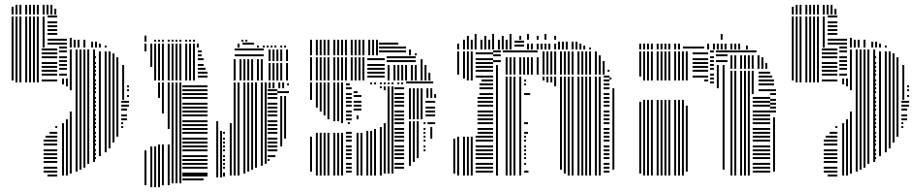

<svg xmlns="http://www.w3.org/2000/svg" viewBox="-20 -724 3803 792"><path d="M36 -392H28V-528H36ZM52 -384H44V-528H52ZM68 -384H60V-528H68ZM92 -384H84V-528H92ZM108 -384H100V-528H108ZM124 -384H116V-528H124ZM140 -384H132V-528H140ZM216 4H176V-4H216ZM216 -12H160V-20H216ZM216 -28H160V-36H216ZM216 -52H160V-60H216ZM216 -68H160V-76H216ZM216 -84H160V-92H216ZM216 -100H160V-108H216ZM216 -124H160V-132H216ZM216 -140H160V-148H216ZM216 -156H168V-164H216ZM216 -172H184V-180H216ZM216 -196H208V-204H216ZM216 -388H152V-396H216ZM216 -412H152V-420H216ZM216 -428H152V-436H216ZM216 -444H152V-452H216ZM216 -460H152V-468H216ZM216 -484H152V-492H216ZM216 -500H152V-508H216ZM216 -516H152V-524H216ZM244 0H236V-216H244ZM244 -376H236V-400H244ZM260 0H252V-232H260ZM260 -368H252V-400H260ZM256 -412H224V-420H256ZM256 -436H224V-444H256ZM256 -452H224V-460H256ZM256 -468H224V-476H256ZM256 -484H224V-492H256ZM256 -508H224V-516H256ZM256 -524H224V-532H256ZM276 -8H268V-264H276ZM276 -352H268V-488H276ZM300 -16H292V-488H300ZM316 -24H308V-488H316ZM332 -32H324V-488H332ZM348 -48H340V-488H348ZM372 -56H364V-488H372ZM376 -68H368V-76H376ZM376 -84H368V-92H376ZM376 -100H368V-108H376ZM376 -124H368V-132H376ZM376 -140H368V-148H376ZM376 -156H368V-164H376ZM376 -172H368V-180H376ZM376 -196H368V-204H376ZM376 -212H368V-220H376ZM376 -228H368V-236H376ZM376 -244H368V-252H376ZM376 -268H368V-276H376ZM376 -284H368V-292H376ZM376 -300H368V-308H376ZM376 -316H368V-324H376ZM376 -340H368V-348H376ZM376 -356H368V-364H376ZM376 -372H368V-380H376ZM376 -388H368V-396H376ZM376 -412H368V-420H376ZM376 -428H368V-436H376ZM376 -444H368V-452H376ZM376 -460H368V-468H376ZM376 -484H368V-492H376ZM276 -488H268V-520H276ZM300 -488H292V-520H300ZM316 -488H308V-520H316ZM332 -488H324V-520H332ZM348 -488H340V-520H348ZM372 -488H364V-520H372ZM396 -80H388V-312H396ZM420 -96H412V-312H420ZM436 -112H428V-312H436ZM452 -136H444V-312H452ZM468 -160H460V-312H468ZM488 -196H480V-204H488ZM488 -212H480V-220H488ZM504 -228H480V-236H504ZM504 -244H480V-252H504ZM504 -268H480V-276H504ZM504 -284H480V-292H504ZM504 -300H480V-308H504ZM512 -284H504V-292H512ZM512 -300H504V-308H512ZM396 -312H388V-464H396ZM420 -312H412V-464H420ZM436 -312H428V-464H436ZM452 -312H444V-464H452ZM468 -312H460V-464H468ZM492 -312H484V-456H492ZM512 -324H504V-332H512ZM512 -348H504V-356H512ZM512 -364H504V-372H512ZM396 -464H388V-512H396ZM420 -464H412V-512H420ZM436 -464H428V-512H436ZM452 -464H444V-504H452ZM468 -464H460V-488H468ZM36 -528H28V-656H36ZM52 -528H44V-656H52ZM68 -528H60V-656H68ZM92 -528H84V-656H92ZM108 -528H100V-656H108ZM124 -528H116V-656H124ZM140 -528H132V-656H140ZM164 -528H156V-656H164ZM256 -540H176V-548H256ZM256 -556H176V-564H256ZM216 -580H176V-588H216ZM216 -596H176V-604H216ZM216 -612H176V-620H216ZM216 -628H176V-636H216ZM216 -652H176V-660H216ZM276 -528H268V-568H276ZM292 -528H284V-560H292ZM308 -528H300V-560H308ZM332 -528H324V-560H332ZM364 -528H356V-552H364ZM380 -528H372V-552H380ZM396 -528H388V-544H396ZM420 -528H412V-536H420ZM36 -664H28V-696H36ZM52 -664H44V-704H52ZM68 -664H60V-704H68ZM92 -664H84V-704H92ZM108 -664H100V-704H108ZM124 -664H116V-704H124ZM140 -664H132V-704H140ZM164 -664H156V-704H164ZM180 -664H172V-704H180ZM196 -664H188V-704H196ZM212 -664H204V-688H212Z M584 40H576V-104H584ZM608 48H600V-120H608ZM624 48H616V-120H624ZM640 48H632V-128H640ZM640 -320H632V-384H640ZM656 40H648V-128H656ZM656 -256H648V-384H656ZM680 40H672V-128H680ZM680 -192H672V-384H680ZM696 32H688V-384H696ZM712 32H704V-384H712ZM728 32H720V-384H728ZM820 20H732V12H820ZM836 4H732V-4H836ZM836 -4H732V-12H836ZM836 -28H732V-36H836ZM836 -44H732V-52H836ZM836 -60H732V-68H836ZM836 -76H732V-84H836ZM836 -100H732V-108H836ZM836 -116H732V-124H836ZM836 -132H732V-140H836ZM836 -148H732V-156H836ZM836 -172H732V-180H836ZM836 -188H732V-196H836ZM836 -204H732V-212H836ZM836 -220H732V-228H836ZM836 -244H732V-252H836ZM836 -260H732V-268H836ZM836 -276H732V-284H836ZM836 -292H732V-300H836ZM836 -316H732V-324H836ZM836 -332H732V-340H836ZM836 -348H732V-356H836ZM836 -364H732V-372H836ZM880 8H872V-224H880ZM896 8H888V-184H896ZM908 4H900V-4H908ZM908 -4H900V-12H908ZM908 -28H900V-36H908ZM908 -44H900V-52H908ZM908 -60H900V-68H908ZM908 -76H900V-84H908ZM908 -100H900V-108H908ZM908 -116H900V-124H908ZM908 -132H900V-140H908ZM908 -148H900V-156H908ZM908 -172H900V-180H908ZM936 0H928V-216H936ZM952 0H944V-360H952ZM968 0H960V-360H968ZM992 -8H984V-360H992ZM1008 -16H1000V-360H1008ZM1024 -24H1016V-360H1024ZM1040 -32H1032V-360H1040ZM1064 -40H1056V-360H1064ZM1080 -48H1072V-360H1080ZM1092 -60H1084V-68H1092ZM1116 -76H1084V-84H1116ZM1124 -100H1084V-108H1124ZM1124 -116H1084V-124H1124ZM1124 -132H1084V-140H1124ZM1124 -148H1084V-156H1124ZM1124 -172H1084V-180H1124ZM1124 -188H1084V-196H1124ZM1124 -204H1084V-212H1124ZM1124 -220H1084V-228H1124ZM1124 -244H1084V-252H1124ZM1124 -260H1084V-268H1124ZM1124 -276H1084V-284H1124ZM1124 -292H1084V-300H1124ZM1124 -316H1084V-324H1124ZM1124 -332H1084V-340H1124ZM1124 -348H1084V-356H1124ZM1144 -120H1136V-328H1144ZM1160 -152H1152V-328H1160ZM1172 -340H1124V-348H1172ZM952 -360H944V-384H952ZM968 -360H960V-384H968ZM992 -360H984V-384H992ZM1008 -360H1000V-384H1008ZM1024 -360H1016V-384H1024ZM1040 -360H1032V-384H1040ZM1064 -360H1056V-384H1064ZM1080 -360H1072V-384H1080ZM1096 -360H1088V-384H1096ZM1112 -360H1104V-384H1112ZM1136 -360H1128V-384H1136ZM1152 -360H1144V-384H1152ZM1172 -372H1164V-380H1172ZM584 -512H576V-528H584ZM608 -448H600V-528H608ZM624 -392H616V-528H624ZM640 -392H632V-528H640ZM656 -392H648V-528H656ZM680 -392H672V-528H680ZM696 -392H688V-528H696ZM712 -392H704V-528H712ZM728 -392H720V-528H728ZM752 -392H744V-528H752ZM768 -392H760V-528H768ZM784 -392H776V-528H784ZM836 -404H796V-412H836ZM836 -420H796V-428H836ZM828 -436H796V-444H828ZM820 -452H796V-460H820ZM820 -476H796V-484H820ZM812 -492H796V-500H812ZM812 -508H796V-516H812ZM952 -392H944V-480H952ZM976 -392H968V-480H976ZM992 -392H984V-480H992ZM1008 -392H1000V-480H1008ZM1024 -392H1016V-480H1024ZM1048 -392H1040V-480H1048ZM1064 -392H1056V-480H1064ZM1068 -492H948V-500H1068ZM1068 -516H948V-524H1068ZM1096 -392H1088V-464H1096ZM1112 -392H1104V-464H1112ZM1128 -392H1120V-464H1128ZM1144 -392H1136V-464H1144ZM1168 -392H1160V-464H1168ZM1096 -472H1088V-520H1096ZM1112 -472H1104V-520H1112ZM1128 -472H1120V-520H1128ZM1144 -472H1136V-520H1144ZM1168 -472H1160V-520H1168ZM584 -528H576V-544H584ZM608 -528H600V-544H608ZM624 -528H616V-544H624ZM640 -528H632V-544H640ZM656 -528H648V-544H656ZM680 -528H672V-544H680ZM696 -528H688V-544H696ZM712 -528H704V-544H712ZM728 -528H720V-544H728ZM752 -528H744V-544H752ZM768 -528H760V-544H768ZM784 -528H776V-544H784ZM800 -528H792V-544H800ZM968 -528H960V-544H968ZM1028 -540H980V-548H1028ZM1048 -528H1040V-536H1048ZM1072 -528H1064V-536H1072ZM1088 -528H1080V-536H1088ZM1104 -528H1096V-536H1104ZM1120 -528H1112V-536H1120ZM1144 -528H1136V-536H1144ZM1160 -528H1152V-536H1160ZM584 -552H576V-577H584ZM624 -552H616V-560H624ZM640 -552H632V-560H640ZM656 -552H648V-560H656ZM680 -552H672V-560H680ZM696 -552H688V-560H696ZM712 -552H704V-560H712ZM728 -552H720V-560H728ZM752 -552H744V-560H752ZM768 -552H760V-560H768ZM784 -552H776V-560H784ZM984 -552H976V-560H984ZM1000 -552H992V-560H1000Z M1267 -16H1259V-160H1267ZM1267 -312H1259V-384H1267ZM1291 0H1283V-176H1291ZM1291 -280H1283V-384H1291ZM1307 0H1299V-176H1307ZM1307 -264H1299V-384H1307ZM1323 0H1315V-176H1323ZM1323 -248H1315V-384H1323ZM1339 0H1331V-176H1339ZM1339 -232H1331V-384H1339ZM1363 0H1355V-176H1363ZM1363 -224H1355V-384H1363ZM1379 0H1371V-176H1379ZM1379 -224H1371V-384H1379ZM1395 0H1387V-176H1395ZM1395 -216H1387V-384H1395ZM1431 -12H1407V-20H1431ZM1431 -28H1407V-36H1431ZM1431 -44H1407V-52H1431ZM1431 -68H1407V-76H1431ZM1431 -84H1407V-92H1431ZM1431 -100H1407V-108H1431ZM1431 -116H1407V-124H1431ZM1431 -140H1407V-148H1431ZM1431 -156H1407V-164H1431ZM1431 -172H1407V-180H1431ZM1423 -212H1415V-220H1423ZM1431 -228H1407V-236H1431ZM1431 -244H1407V-252H1431ZM1431 -260H1407V-268H1431ZM1431 -284H1407V-292H1431ZM1431 -300H1407V-308H1431ZM1431 -316H1407V-324H1431ZM1431 -332H1407V-340H1431ZM1431 -356H1407V-364H1431ZM1423 -372H1407V-380H1423ZM1459 0H1451V-176H1459ZM1459 -232H1451V-248H1459ZM1475 0H1467V-176H1475ZM1471 -268H1439V-276H1471ZM1471 -284H1439V-292H1471ZM1471 -300H1439V-308H1471ZM1471 -324H1439V-332H1471ZM1455 -340H1439V-348H1455ZM1499 0H1491V-184H1499ZM1515 0H1507V-184H1515ZM1531 0H1523V-192H1531ZM1555 0H1547V-200H1555ZM1555 -360H1547V-368H1555ZM1571 -8H1563V-216H1571ZM1571 -352H1563V-368H1571ZM1587 -8H1579V-368H1587ZM1603 -8H1595V-368H1603ZM1647 -28H1607V-36H1647ZM1647 -44H1607V-52H1647ZM1647 -68H1607V-76H1647ZM1647 -84H1607V-92H1647ZM1647 -100H1607V-108H1647ZM1647 -116H1607V-124H1647ZM1647 -140H1607V-148H1647ZM1647 -156H1607V-164H1647ZM1647 -172H1607V-180H1647ZM1647 -188H1607V-196H1647ZM1647 -212H1607V-220H1647ZM1647 -228H1607V-236H1647ZM1647 -244H1607V-252H1647ZM1647 -260H1607V-268H1647ZM1647 -284H1607V-292H1647ZM1647 -300H1607V-308H1647ZM1647 -316H1607V-324H1647ZM1647 -332H1607V-340H1647ZM1647 -356H1607V-364H1647ZM1515 -376H1507V-384H1515ZM1531 -376H1523V-384H1531ZM1555 -376H1547V-384H1555ZM1571 -376H1563V-384H1571ZM1587 -376H1579V-384H1587ZM1603 -376H1595V-384H1603ZM1627 -376H1619V-384H1627ZM1643 -376H1635V-384H1643ZM1675 -40H1667V-224H1675ZM1691 -56H1683V-224H1691ZM1707 -72H1699V-224H1707ZM1735 -100H1727V-108H1735ZM1735 -116H1727V-124H1735ZM1735 -140H1727V-148H1735ZM1735 -156H1727V-164H1735ZM1735 -172H1727V-180H1735ZM1735 -188H1727V-196H1735ZM1735 -212H1727V-220H1735ZM1763 -152H1755V-200H1763ZM1775 -212H1743V-220H1775ZM1675 -232H1667V-320H1675ZM1691 -232H1683V-320H1691ZM1707 -232H1699V-320H1707ZM1723 -232H1715V-320H1723ZM1775 -244H1735V-252H1775ZM1775 -260H1735V-268H1775ZM1775 -276H1735V-284H1775ZM1775 -300H1735V-308H1775ZM1675 -320H1667V-360H1675ZM1691 -320H1683V-360H1691ZM1707 -320H1699V-360H1707ZM1723 -320H1715V-360H1723ZM1747 -320H1739V-360H1747ZM1763 -320H1755V-360H1763ZM1779 -320H1771V-336H1779ZM1767 -380H1655V-388H1767ZM1267 -392H1259V-488H1267ZM1291 -392H1283V-488H1291ZM1307 -392H1299V-488H1307ZM1323 -392H1315V-488H1323ZM1339 -392H1331V-488H1339ZM1363 -392H1355V-488H1363ZM1379 -392H1371V-488H1379ZM1395 -392H1387V-488H1395ZM1411 -392H1403V-488H1411ZM1435 -392H1427V-488H1435ZM1451 -392H1443V-488H1451ZM1467 -392H1459V-488H1467ZM1483 -392H1475V-488H1483ZM1567 -404H1495V-412H1567ZM1567 -420H1495V-428H1567ZM1567 -436H1495V-444H1567ZM1567 -452H1495V-460H1567ZM1567 -476H1495V-484H1567ZM1587 -392H1579V-456H1587ZM1611 -392H1603V-456H1611ZM1627 -392H1619V-456H1627ZM1643 -392H1635V-456H1643ZM1659 -392H1651V-456H1659ZM1683 -392H1675V-456H1683ZM1699 -392H1691V-456H1699ZM1695 -468H1575V-476H1695ZM1695 -484H1575V-492H1695ZM1723 -392H1715V-480H1723ZM1739 -392H1731V-456H1739ZM1755 -392H1747V-424H1755ZM1267 -496H1259V-560H1267ZM1291 -496H1283V-560H1291ZM1307 -496H1299V-560H1307ZM1323 -496H1315V-560H1323ZM1339 -496H1331V-560H1339ZM1363 -496H1355V-560H1363ZM1379 -496H1371V-560H1379ZM1395 -496H1387V-560H1395ZM1411 -496H1403V-560H1411ZM1435 -496H1427V-560H1435ZM1451 -496H1443V-560H1451ZM1467 -496H1459V-560H1467ZM1483 -496H1475V-560H1483ZM1507 -496H1499V-560H1507ZM1523 -496H1515V-560H1523ZM1539 -496H1531V-560H1539ZM1655 -508H1543V-516H1655ZM1655 -524H1543V-532H1655ZM1623 -540H1543V-548H1623ZM1675 -496H1667V-520H1675ZM1699 -496H1691V-504H1699Z M1858 -8H1850V-152H1858ZM1874 0H1866V-160H1874ZM1874 -416H1866V-512H1874ZM1898 0H1890V-160H1898ZM1898 -400H1890V-512H1898ZM1914 0H1906V-160H1914ZM1914 -392H1906V-512H1914ZM1930 0H1922V-160H1930ZM1930 -392H1922V-512H1930ZM2014 -12H1942V-20H2014ZM2014 -28H1942V-36H2014ZM2014 -44H1942V-52H2014ZM2014 -68H1942V-76H2014ZM2014 -84H1942V-92H2014ZM2014 -100H1942V-108H2014ZM2014 -116H1942V-124H2014ZM2014 -140H1942V-148H2014ZM2014 -156H1942V-164H2014ZM2014 -172H1950V-180H2014ZM2014 -188H1950V-196H2014ZM2014 -212H1950V-220H2014ZM2014 -228H1950V-236H2014ZM2014 -244H1950V-252H2014ZM2014 -260H1950V-268H2014ZM2014 -284H1950V-292H2014ZM2014 -300H1950V-308H2014ZM2014 -316H1950V-324H2014ZM2014 -332H1958V-340H2014ZM2014 -356H1958V-364H2014ZM2014 -372H1958V-380H2014ZM2014 -388H1966V-396H2014ZM2014 -404H1942V-412H2014ZM2014 -428H1942V-436H2014ZM2014 -444H1942V-452H2014ZM2014 -460H1942V-468H2014ZM2014 -476H1942V-484H2014ZM2014 -500H1942V-508H2014ZM2034 0H2026V-456H2034ZM2046 -468H2014V-476H2046ZM2046 -492H2014V-500H2046ZM2046 -508H2014V-516H2046ZM2074 0H2066V-408H2074ZM2090 0H2082V-408H2090ZM2106 0H2098V-408H2106ZM2130 0H2122V-408H2130ZM2160 -12H2142V-20H2160ZM2150 -44H2142V-52H2150ZM2150 -68H2142V-76H2150ZM2150 -84H2142V-92H2150ZM2150 -100H2142V-108H2150ZM2150 -116H2142V-124H2150ZM2150 -140H2142V-148H2150ZM2150 -156H2142V-164H2150ZM2158 -172H2142V-180H2158ZM2158 -212H2142V-220H2158ZM2167 -332H2142V-340H2167ZM2150 -372H2142V-380H2150ZM2150 -388H2142V-396H2150ZM2074 -416H2066V-488H2074ZM2090 -416H2082V-488H2090ZM2106 -416H2098V-488H2106ZM2130 -416H2122V-488H2130ZM2146 -416H2138V-488H2146ZM2162 -416H2154V-488H2162ZM2178 -416H2170V-488H2178ZM2202 -416H2194V-488H2202ZM2198 -508H2054V-516H2198ZM2226 -392H2218V-408H2226ZM2242 -384H2234V-408H2242ZM2258 -384H2250V-408H2258ZM2274 -368H2266V-408H2274ZM2298 -24H2290V-408H2298ZM2314 -8H2306V-408H2314ZM2330 0H2322V-408H2330ZM2346 0H2338V-408H2346ZM2370 0H2362V-408H2370ZM2386 0H2378V-408H2386ZM2402 0H2394V-408H2402ZM2418 0H2410V-408H2418ZM2442 0H2434V-408H2442ZM2458 0H2450V-408H2458ZM2494 -12H2470V-20H2494ZM2494 -28H2470V-36H2494ZM2494 -44H2470V-52H2494ZM2494 -68H2470V-76H2494ZM2494 -84H2470V-92H2494ZM2494 -100H2470V-108H2494ZM2494 -116H2470V-124H2494ZM2494 -140H2470V-148H2494ZM2494 -156H2470V-164H2494ZM2494 -172H2470V-180H2494ZM2494 -188H2470V-196H2494ZM2494 -212H2470V-220H2494ZM2494 -228H2470V-236H2494ZM2494 -244H2470V-252H2494ZM2494 -260H2470V-268H2494ZM2494 -284H2470V-292H2494ZM2494 -300H2470V-308H2494ZM2494 -316H2470V-324H2494ZM2494 -332H2470V-340H2494ZM2494 -356H2470V-364H2494ZM2494 -372H2470V-380H2494ZM2494 -388H2470V-396H2494ZM2494 -404H2470V-412H2494ZM2514 -24H2506V-360H2514ZM2502 -396H2494V-404H2502ZM2226 -416H2218V-504H2226ZM2242 -416H2234V-504H2242ZM2258 -416H2250V-504H2258ZM2274 -416H2266V-504H2274ZM2298 -416H2290V-504H2298ZM2314 -416H2306V-504H2314ZM2330 -416H2322V-504H2330ZM2346 -416H2338V-504H2346ZM2370 -416H2362V-504H2370ZM2386 -416H2378V-504H2386ZM2402 -416H2394V-504H2402ZM2418 -416H2410V-504H2418ZM2442 -416H2434V-504H2442ZM2458 -416H2450V-496H2458ZM2474 -416H2466V-472H2474ZM2494 -428H2486V-436H2494ZM2226 -504H2218V-512H2226ZM2242 -504H2234V-512H2242ZM2258 -504H2250V-512H2258ZM2274 -504H2266V-512H2274ZM2298 -504H2290V-512H2298ZM2314 -504H2306V-512H2314ZM2330 -504H2322V-512H2330ZM2346 -504H2338V-512H2346ZM2370 -504H2362V-512H2370ZM2386 -504H2378V-512H2386ZM2402 -504H2394V-512H2402ZM2418 -504H2410V-512H2418ZM2442 -504H2434V-512H2442ZM1874 -520H1866V-544H1874ZM1898 -520H1890V-560H1898ZM1914 -520H1906V-560H1914ZM1930 -520H1922V-560H1930ZM1946 -520H1938V-560H1946ZM1970 -520H1962V-560H1970ZM1986 -520H1978V-560H1986ZM2002 -520H1994V-560H2002ZM2018 -520H2010V-560H2018ZM2042 -520H2034V-560H2042ZM2058 -520H2050V-560H2058ZM2074 -520H2066V-560H2074ZM2090 -520H2082V-560H2090ZM2142 -532H2102V-540H2142ZM2142 -548H2102V-556H2142ZM2162 -520H2154V-544H2162ZM2178 -520H2170V-544H2178ZM2202 -520H2194V-544H2202ZM2218 -520H2210V-544H2218ZM2234 -520H2226V-544H2234ZM2250 -520H2242V-544H2250ZM2274 -520H2266V-544H2274ZM2290 -520H2282V-544H2290ZM2306 -520H2298V-544H2306ZM2322 -520H2314V-544H2322ZM2346 -520H2338V-544H2346ZM2362 -520H2354V-544H2362ZM2378 -520H2370V-544H2378ZM2394 -520H2386V-536H2394ZM2418 -520H2410V-528H2418ZM2290 -544H2282V-552H2290ZM2306 -544H2298V-552H2306ZM2322 -544H2314V-552H2322ZM2346 -544H2338V-552H2346ZM2362 -544H2354V-552H2362ZM1914 -560H1906V-576H1914ZM1946 -560H1938V-584H1946ZM1986 -560H1978V-576H1986ZM2018 -560H2010V-584H2018ZM2058 -560H2050V-576H2058ZM2090 -560H2082V-584H2090ZM2130 -560H2122V-576H2130ZM2162 -560H2154V-584H2162ZM2202 -560H2194V-576H2202ZM2234 -560H2226V-584H2234ZM2274 -560H2266V-576H2274Z M2625 -8H2617V-304H2625ZM2625 -408H2617V-512H2625ZM2641 0H2633V-312H2641ZM2641 -392H2633V-512H2641ZM2657 0H2649V-312H2657ZM2657 -392H2649V-512H2657ZM2673 0H2665V-312H2673ZM2673 -392H2665V-512H2673ZM2697 0H2689V-312H2697ZM2697 -392H2689V-512H2697ZM2713 0H2705V-312H2713ZM2713 -392H2705V-512H2713ZM2729 0H2721V-312H2729ZM2729 -392H2721V-512H2729ZM2745 0H2737V-312H2745ZM2745 -392H2737V-512H2745ZM2769 0H2761V-312H2769ZM2769 -392H2761V-512H2769ZM2785 0H2777V-312H2785ZM2785 -392H2777V-512H2785ZM2801 0H2793V-312H2801ZM2801 -392H2793V-512H2801ZM2817 -16H2809V-288H2817ZM2817 -392H2809V-512H2817ZM2901 -388H2885V-396H2901ZM2901 -404H2837V-412H2901ZM2901 -428H2837V-436H2901ZM2901 -444H2837V-452H2901ZM2901 -460H2837V-468H2901ZM2901 -476H2837V-484H2901ZM2901 -500H2837V-508H2901ZM2925 -380H2909V-388H2925ZM2925 -396H2909V-404H2925ZM2925 -412H2909V-420H2925ZM2925 -436H2909V-444H2925ZM2925 -452H2909V-460H2925ZM2925 -468H2909V-476H2925ZM2925 -484H2909V-492H2925ZM2925 -508H2909V-516H2925ZM2969 -24H2961V-344H2969ZM2945 -360H2937V-456H2945ZM2969 -344H2961V-456H2969ZM2981 -468H2933V-476H2981ZM2981 -492H2933V-500H2981ZM2981 -508H2933V-516H2981ZM3001 0H2993V-336H3001ZM3017 0H3009V-336H3017ZM3041 0H3033V-336H3041ZM3057 0H3049V-336H3057ZM3073 0H3065V-336H3073ZM3157 -12H3085V-20H3157ZM3157 -28H3085V-36H3157ZM3157 -44H3085V-52H3157ZM3157 -68H3085V-76H3157ZM3157 -84H3085V-92H3157ZM3157 -100H3085V-108H3157ZM3157 -116H3085V-124H3157ZM3157 -140H3085V-148H3157ZM3157 -156H3085V-164H3157ZM3157 -172H3085V-180H3157ZM3157 -188H3085V-196H3157ZM3157 -212H3085V-220H3157ZM3157 -228H3085V-236H3157ZM3157 -244H3085V-252H3157ZM3157 -260H3085V-268H3157ZM3157 -284H3085V-292H3157ZM3157 -300H3085V-308H3157ZM3157 -316H3085V-324H3157ZM3177 -16H3169V-240H3177ZM3181 -260H3157V-268H3181ZM3181 -276H3157V-284H3181ZM3181 -292H3157V-300H3181ZM3181 -308H3157V-316H3181ZM3181 -332H3157V-340H3181ZM3001 -336H2993V-432H3001ZM3017 -336H3009V-432H3017ZM3041 -336H3033V-432H3041ZM3057 -336H3049V-432H3057ZM3073 -336H3065V-432H3073ZM3089 -336H3081V-432H3089ZM3181 -348H3109V-356H3181ZM3173 -372H3109V-380H3173ZM3173 -388H3109V-396H3173ZM3165 -404H3109V-412H3165ZM3157 -420H3109V-428H3157ZM3001 -440H2993V-496H3001ZM3017 -440H3009V-496H3017ZM3041 -440H3033V-496H3041ZM3057 -440H3049V-496H3057ZM3073 -440H3065V-496H3073ZM3089 -440H3081V-496H3089ZM3113 -440H3105V-496H3113ZM3129 -440H3121V-488H3129ZM3145 -440H3137V-464H3145ZM3101 -508H2981V-516H3101ZM2625 -520H2617V-544H2625ZM2641 -520H2633V-544H2641ZM2657 -520H2649V-544H2657ZM2673 -520H2665V-544H2673ZM2697 -520H2689V-544H2697ZM2713 -520H2705V-544H2713ZM2729 -520H2721V-544H2729ZM2745 -520H2737V-544H2745ZM2769 -520H2761V-544H2769ZM2785 -520H2777V-544H2785ZM2885 -524H2797V-532H2885ZM2905 -520H2897V-544H2905ZM2929 -520H2921V-544H2929ZM2945 -520H2937V-544H2945ZM2961 -520H2953V-544H2961ZM2977 -520H2969V-544H2977ZM3001 -520H2993V-544H3001ZM3017 -520H3009V-544H3017ZM3033 -520H3025V-544H3033ZM3065 -520H3057V-536H3065ZM2961 -560H2953V-584H2961Z M3254 -392H3246V-528H3254ZM3270 -384H3262V-528H3270ZM3286 -384H3278V-528H3286ZM3310 -384H3302V-528H3310ZM3326 -384H3318V-528H3326ZM3342 -384H3334V-528H3342ZM3358 -384H3350V-528H3358ZM3434 4H3394V-4H3434ZM3434 -12H3378V-20H3434ZM3434 -28H3378V-36H3434ZM3434 -52H3378V-60H3434ZM3434 -68H3378V-76H3434ZM3434 -84H3378V-92H3434ZM3434 -100H3378V-108H3434ZM3434 -124H3378V-132H3434ZM3434 -140H3378V-148H3434ZM3434 -156H3386V-164H3434ZM3434 -172H3402V-180H3434ZM3434 -196H3426V-204H3434ZM3434 -388H3370V-396H3434ZM3434 -412H3370V-420H3434ZM3434 -428H3370V-436H3434ZM3434 -444H3370V-452H3434ZM3434 -460H3370V-468H3434ZM3434 -484H3370V-492H3434ZM3434 -500H3370V-508H3434ZM3434 -516H3370V-524H3434ZM3462 0H3454V-216H3462ZM3462 -376H3454V-400H3462ZM3478 0H3470V-232H3478ZM3478 -368H3470V-400H3478ZM3474 -412H3442V-420H3474ZM3474 -436H3442V-444H3474ZM3474 -452H3442V-460H3474ZM3474 -468H3442V-476H3474ZM3474 -484H3442V-492H3474ZM3474 -508H3442V-516H3474ZM3474 -524H3442V-532H3474ZM3494 -8H3486V-264H3494ZM3494 -352H3486V-488H3494ZM3518 -16H3510V-488H3518ZM3534 -24H3526V-488H3534ZM3550 -32H3542V-488H3550ZM3566 -48H3558V-488H3566ZM3590 -56H3582V-488H3590ZM3594 -68H3586V-76H3594ZM3594 -84H3586V-92H3594ZM3594 -100H3586V-108H3594ZM3594 -124H3586V-132H3594ZM3594 -140H3586V-148H3594ZM3594 -156H3586V-164H3594ZM3594 -172H3586V-180H3594ZM3594 -196H3586V-204H3594ZM3594 -212H3586V-220H3594ZM3594 -228H3586V-236H3594ZM3594 -244H3586V-252H3594ZM3594 -268H3586V-276H3594ZM3594 -284H3586V-292H3594ZM3594 -300H3586V-308H3594ZM3594 -316H3586V-324H3594ZM3594 -340H3586V-348H3594ZM3594 -356H3586V-364H3594ZM3594 -372H3586V-380H3594ZM3594 -388H3586V-396H3594ZM3594 -412H3586V-420H3594ZM3594 -428H3586V-436H3594ZM3594 -444H3586V-452H3594ZM3594 -460H3586V-468H3594ZM3594 -484H3586V-492H3594ZM3494 -488H3486V-520H3494ZM3518 -488H3510V-520H3518ZM3534 -488H3526V-520H3534ZM3550 -488H3542V-520H3550ZM3566 -488H3558V-520H3566ZM3590 -488H3582V-520H3590ZM3614 -80H3606V-312H3614ZM3638 -96H3630V-312H3638ZM3654 -112H3646V-312H3654ZM3670 -136H3662V-312H3670ZM3686 -160H3678V-312H3686ZM3706 -196H3698V-204H3706ZM3706 -212H3698V-220H3706ZM3722 -228H3698V-236H3722ZM3722 -244H3698V-252H3722ZM3722 -268H3698V-276H3722ZM3722 -284H3698V-292H3722ZM3722 -300H3698V-308H3722ZM3730 -284H3722V-292H3730ZM3730 -300H3722V-308H3730ZM3614 -312H3606V-464H3614ZM3638 -312H3630V-464H3638ZM3654 -312H3646V-464H3654ZM3670 -312H3662V-464H3670ZM3686 -312H3678V-464H3686ZM3710 -312H3702V-456H3710ZM3730 -324H3722V-332H3730ZM3730 -348H3722V-356H3730ZM3730 -364H3722V-372H3730ZM3614 -464H3606V-512H3614ZM3638 -464H3630V-512H3638ZM3654 -464H3646V-512H3654ZM3670 -464H3662V-504H3670ZM3686 -464H3678V-488H3686ZM3254 -528H3246V-656H3254ZM3270 -528H3262V-656H3270ZM3286 -528H3278V-656H3286ZM3310 -528H3302V-656H3310ZM3326 -528H3318V-656H3326ZM3342 -528H3334V-656H3342ZM3358 -528H3350V-656H3358ZM3382 -528H3374V-656H3382ZM3474 -540H3394V-548H3474ZM3474 -556H3394V-564H3474ZM3434 -580H3394V-588H3434ZM3434 -596H3394V-604H3434ZM3434 -612H3394V-620H3434ZM3434 -628H3394V-636H3434ZM3434 -652H3394V-660H3434ZM3494 -528H3486V-568H3494ZM3510 -528H3502V-560H3510ZM3526 -528H3518V-560H3526ZM3550 -528H3542V-560H3550ZM3582 -528H3574V-552H3582ZM3598 -528H3590V-552H3598ZM3614 -528H3606V-544H3614ZM3638 -528H3630V-536H3638ZM3254 -664H3246V-696H3254ZM3270 -664H3262V-704H3270ZM3286 -664H3278V-704H3286ZM3310 -664H3302V-704H3310ZM3326 -664H3318V-704H3326ZM3342 -664H3334V-704H3342ZM3358 -664H3350V-704H3358ZM3382 -664H3374V-704H3382ZM3398 -664H3390V-704H3398ZM3414 -664H3406V-704H3414ZM3430 -664H3422V-688H3430Z"/></svg>

Font: Rubik Lines
Style: Regular
Weight: 400
Designer: Hubert and Fischer, NaN
Foundry: Hubert and Fischer, NaN
Version: Version 2.201